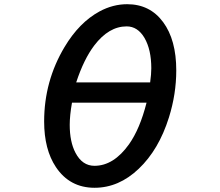

<svg xmlns="http://www.w3.org/2000/svg" viewBox="-20 -848 1040 909"><path d="M582 -828.1Q689.9 -828.1 752.4 -743.2Q814.5 -659.2 814.5 -514.6Q814.5 -402.8 779.8 -292Q731.9 -139.2 636.7 -48.8Q542.5 41 427.7 41Q310.1 41 244.6 -57.1Q189 -140.6 189 -272.9Q189 -463.9 285.6 -625.5Q355 -741.7 451.2 -793.9Q514.6 -828.1 582 -828.1ZM340.8 -458H690.9Q696.3 -496.6 696.3 -524.9Q696.3 -612.8 664.1 -668.5Q631.8 -723.1 579.6 -723.1Q495.1 -723.1 426.3 -632.8Q377 -567.9 340.8 -458ZM320.8 -361.8Q310.1 -300.8 310.1 -257.3Q310.1 -176.3 337.4 -124.5Q369.6 -63 427.2 -63Q518.1 -63 590.8 -165Q642.6 -238.3 673.8 -361.8Z"/></svg>

Font: FORM UDPGothic
Style: Bold
Weight: 700
Foundry: Pronama LLC
Version: Version 1.051